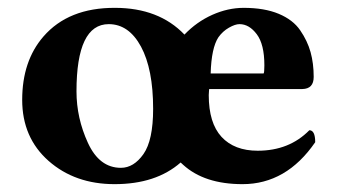

<svg xmlns="http://www.w3.org/2000/svg" viewBox="-20 -464 868 494"><path d="M259.8 -401.9Q176.8 -401.9 176.8 -229Q176.8 -160.2 206.3 -96.2Q235.8 -32.2 291 -32.2Q324.2 -32.2 349.1 -67.6Q374 -103 374 -184.1Q374 -286.1 342.8 -344Q311.5 -401.9 259.8 -401.9ZM37.1 -207Q37.1 -307.1 91.8 -370.1Q156.2 -444.3 275.9 -443.8Q388.7 -443.8 454.6 -375Q485.8 -407.7 526.1 -425.8Q566.4 -443.8 606.9 -443.8Q660.2 -443.8 697 -428.5Q733.9 -413.1 752.4 -386Q771 -358.9 779.1 -329.8Q787.1 -300.8 787.1 -266.1Q787.1 -235.4 757.8 -234.9H518.1Q518.1 -232.9 517.6 -228Q517.1 -223.1 517.1 -219.2Q517.1 -147.5 550 -111.8Q583 -76.2 643.1 -76.2Q724.1 -76.2 775.9 -128.9Q791 -128.9 791 -98.1Q716.8 9.8 604 9.8Q505.9 9.8 451.2 -40Q447.8 -43.5 444.8 -45.9Q381.3 9.8 274.9 9.8Q172.9 9.8 105 -50Q37.1 -109.9 37.1 -207ZM522 -274.9H658.2Q660.2 -276.9 660.2 -295.9Q660.2 -350.1 640.6 -376Q621.1 -401.9 596.2 -401.9Q585 -401.9 569.1 -392.8Q553.2 -383.8 542 -368.2Q523.9 -340.8 522 -274.9Z"/></svg>

Font: Linux Libertine
Style: Bold
Weight: 700
Designer: Philipp H. Poll
Foundry: Philipp H. Poll
Version: Version 5.0.3